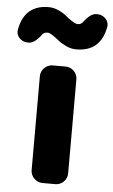

<svg xmlns="http://www.w3.org/2000/svg" viewBox="-111 -887 546 926"><g transform="rotate(5 162.0 -424.0)"><path d="M130.9 0Q107.4 0 90.3 -17.1Q73.2 -34.2 73.2 -57.6V-511.7Q73.2 -535.2 90.3 -552.2Q107.4 -569.3 130.9 -569.3H192.4Q216.8 -569.3 233.4 -552.2Q250 -535.2 250 -511.7V-57.6Q250 -34.2 233.4 -17.1Q216.8 0 192.4 0ZM236.3 -656.2Q211.9 -656.2 188.5 -667Q165 -677.7 149.4 -690.4Q133.8 -703.1 117.7 -713.9Q101.6 -724.6 91.8 -724.6Q75.2 -724.6 66.4 -712.9Q34.2 -668.9 5.9 -668.9Q4.9 -668.9 3.9 -668.9H-2Q-25.4 -669.9 -41 -687.5Q-52.7 -701.2 -52.7 -717.8Q-52.7 -722.7 -51.8 -727.5Q-29.3 -847.7 86.9 -847.7Q111.3 -847.7 134.8 -836.9Q158.2 -826.2 173.8 -813Q189.5 -799.8 206.1 -789.1Q222.7 -778.3 233.4 -778.3Q248 -778.3 256.8 -789.1Q290 -834 318.4 -834Q319.3 -834 320.3 -834H326.2Q349.6 -833 365.2 -815.4Q377 -801.8 377 -785.2Q377 -780.3 376 -775.4Q353.5 -656.2 236.3 -656.2Z"/></g></svg>

Font: Gen Jyuu Gothic Heavy
Style: Bold
Weight: 900
Designer: [Source Han Sans]
Ryoko NISHIZUKA  (kana & ideographs); Paul D. Hunt (Latin, Greek & Cyrillic); Wenlong ZHANG  (bopomofo
Version: Version 1.002.20150607